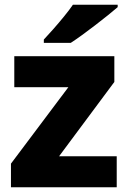

<svg xmlns="http://www.w3.org/2000/svg" viewBox="-20 -786 538 806"><path d="M470 0H26V-99L267 -420H40V-550H460V-442L228 -130H470ZM474 -756Q458 -742 433 -722Q408 -702 379.5 -680Q351 -658 324 -638.5Q297 -619 277 -606H164V-620Q181 -638 203.5 -663.5Q226 -689 248.5 -716.5Q271 -744 286 -766H474Z"/></svg>

Font: Noto Kufi Arabic ExtraBold
Style: Regular
Weight: 800
Designer: Monotype Design Team, David Williams, Khaled Hosny
Foundry: Google LLC
Version: Version 2.109; ttfautohint (v1.8.4.7-5d5b)